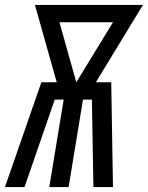

<svg xmlns="http://www.w3.org/2000/svg" viewBox="-44 -755 597 775"><path d="M-24 0 123 -423H185L97 -735H533L343 -423H405L412 0H333L327 -353H291L233 0H155L213 -353H177L55 0ZM264 -423 412 -665H196Z"/></svg>

Font: Iosevka Custom
Style: Italic
Weight: 400
Italic angle: -9°
Monospace: yes
Designer: Belleve Invis
Foundry: Belleve Invis
Version: Version 30.3.3; ttfautohint (v1.8.3)